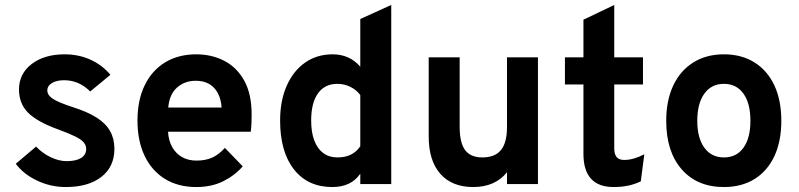

<svg xmlns="http://www.w3.org/2000/svg" viewBox="-20 -742 3221 774"><path d="M244.8 12Q185.1 12 130.4 -13.5Q75.7 -39 43.6 -81.8L125.4 -151Q151.2 -124.1 184.5 -108.2Q217.8 -92.4 248.6 -92.4Q286.4 -92.4 306.9 -105.2Q327.4 -117.9 327.4 -141.2Q327.4 -155.8 317.8 -167.6Q308.2 -179.4 283.6 -191.7Q259.1 -203.9 214.6 -220.2Q128.3 -251.7 92.5 -288.4Q56.6 -325.1 56.6 -381.4Q56.6 -444.7 107.6 -483.9Q158.7 -523 240.6 -523Q296.4 -523 343.7 -501.9Q391 -480.8 425.2 -440.6L343.6 -373.2Q298.5 -418.6 238.4 -418.6Q207.9 -418.6 189.4 -407.2Q170.8 -395.9 170.8 -377.2Q170.8 -358.6 192.7 -344Q214.5 -329.4 274.2 -309.8Q332.8 -291.3 369.8 -267.8Q406.7 -244.3 423.9 -213.4Q441.2 -182.5 441.2 -142Q441.2 -70 388.8 -29Q336.4 12 244.8 12Z M771.4 12Q697.8 12 644.5 -21Q591.3 -54 562.8 -114.2Q534.2 -174.4 534.2 -256Q534.2 -338.7 563.5 -398.6Q592.7 -458.5 646 -490.8Q699.2 -523 771.4 -523Q833.4 -523 884 -496.9Q934.5 -470.9 964.5 -417.1Q994.4 -363.4 994.4 -280.6Q994.4 -267.4 993.8 -248.6Q993.2 -229.9 990.8 -211H657.4Q659.4 -175.9 673.8 -149.8Q688.2 -123.6 713.2 -109.1Q738.2 -94.6 772.2 -94.6Q808.6 -94.6 835.5 -106.7Q862.3 -118.8 886.6 -145.8L958.6 -71.4Q925.6 -33.9 879 -10.9Q832.4 12 771.4 12ZM658.2 -308.6H873.4Q871 -341.9 858.4 -366.1Q845.8 -390.3 823.4 -403.4Q801 -416.4 769 -416.4Q724.9 -416.4 694 -389.4Q663.1 -362.4 658.2 -308.6Z M1319.6 12Q1220.9 12 1165.1 -59Q1109.2 -130.1 1109.2 -256Q1109.2 -335.9 1135.7 -396Q1162.2 -456.2 1209.8 -489.6Q1257.3 -523 1320.8 -523Q1389.2 -523 1432.4 -473.2V-665.4L1557.2 -722V0H1432.4V-41.8Q1395.7 12 1319.6 12ZM1340 -107.4Q1372.1 -107.4 1394.6 -118.7Q1417.1 -129.9 1432.4 -152.4V-358.8Q1417.1 -379.8 1392.4 -391.9Q1367.7 -404 1340 -404Q1289.6 -404 1262 -365.9Q1234.4 -327.7 1234.4 -256Q1234.4 -208.9 1246.9 -175.8Q1259.4 -142.6 1283 -125Q1306.6 -107.4 1340 -107.4Z M1887.6 12Q1802.1 12 1755.2 -41.1Q1708.2 -94.3 1708.2 -192V-511H1833V-231.2Q1833 -166.5 1855 -136.9Q1877.1 -107.4 1924.4 -107.4Q1975.4 -107.4 1999.6 -137.3Q2023.8 -167.2 2023.8 -229.2V-511H2148.6V0H2023.8V-47.8Q2000.5 -18.1 1966.2 -3.1Q1931.8 12 1887.6 12Z M2453.8 12Q2392.9 12 2362.4 -21.6Q2332 -55.2 2332 -121.4V-401.4H2257.4V-511H2332V-662.6L2456.2 -722V-511H2572V-401.4H2456.2V-143.8Q2456.2 -120.2 2465.9 -108.7Q2475.7 -97.2 2496.3 -97.2Q2533.4 -97.2 2577.4 -120L2563.2 -11Q2539.8 0.4 2512.9 6.2Q2485.9 12 2453.8 12Z M2898.3 12Q2790.3 12 2728 -59.5Q2665.7 -130.9 2665.7 -255Q2665.7 -337.2 2694.1 -397.4Q2722.5 -457.5 2774.8 -490.2Q2827 -523 2898.3 -523Q2969.5 -523 3021.4 -490.4Q3073.4 -457.9 3101.6 -397.9Q3129.7 -337.9 3129.7 -255.4Q3129.7 -172.6 3101.8 -112.7Q3073.8 -52.7 3021.9 -20.4Q2969.9 12 2898.3 12ZM2898.3 -107.4Q2949 -107.4 2977.1 -146.4Q3005.1 -185.3 3005.1 -255.4Q3005.1 -325.7 2976.8 -364.9Q2948.4 -404 2898.3 -404Q2848 -404 2819.4 -364.5Q2790.9 -325 2790.9 -255Q2790.9 -185.8 2819.4 -146.6Q2848 -107.4 2898.3 -107.4Z"/></svg>

Font: Overpass
Style: Regular
Weight: 400
Designer: Delve Withrington, Dave Bailey, Thomas Jockin
Foundry: Delve Fonts LLC
Version: Version 4.000